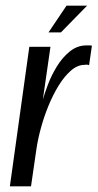

<svg xmlns="http://www.w3.org/2000/svg" viewBox="-20 -661 346 681"><path d="M15 0 84 -495H159L132 -308Q138 -329 150 -361Q162 -393 181.5 -425Q201 -457 227.5 -478.5Q254 -500 287 -500Q291 -500 297 -500Q303 -500 306 -499L296 -430Q294 -431 289.5 -431.5Q285 -432 280 -431Q255 -431 231.5 -410.5Q208 -390 188 -357.5Q168 -325 152 -286Q136 -247 125 -206.5Q114 -166 109 -131L90 0ZM152 -546 216 -641H289L196 -546Z"/></svg>

Font: Alumni Sans Thin Medium
Style: Italic
Weight: 500
Italic angle: -8°
Version: Version 1.016